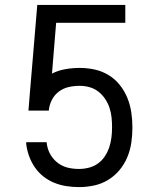

<svg xmlns="http://www.w3.org/2000/svg" viewBox="-20 -755 640 783"><path d="M302 8Q276 8 250.5 4Q225 0 201.5 -9.5Q178 -19 157.5 -35Q137 -51 122.5 -72Q108 -93 99 -117.5Q90 -142 87 -167V-175H170L172 -162Q176 -140 188 -121Q200 -102 218 -89Q236 -76 257.5 -71Q279 -66 302 -66Q322 -66 342 -71Q362 -76 379 -88Q396 -100 407.5 -117.5Q419 -135 425.5 -154.5Q432 -174 434.5 -194.5Q437 -215 437 -235Q437 -256 435 -276Q433 -296 426.5 -315.5Q420 -335 408.5 -352Q397 -369 381 -381.5Q365 -394 345 -399.5Q325 -405 305 -405Q282 -405 260 -400Q238 -395 220 -381.5Q202 -368 191.5 -347.5Q181 -327 179 -304H96L102 -378L114 -520L132 -735H491V-662H209L206 -626L192 -455Q218 -468 247 -473Q276 -478 305 -478Q336 -478 366 -471.5Q396 -465 422.5 -449Q449 -433 468.5 -408.5Q488 -384 499.5 -355.5Q511 -327 515.5 -296.5Q520 -266 520 -235Q520 -204 515.5 -173Q511 -142 499 -113.5Q487 -85 467 -61Q447 -37 420.5 -21Q394 -5 363.5 1.5Q333 8 302 8Z"/></svg>

Font: Nova Nerd Font
Style: Regular
Weight: 400
Designer: Belleve Invis
Foundry: Belleve Invis
Version: Version 24.1.4; ttfautohint (v1.8.4);Nerd Fonts 3.1.1